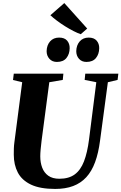

<svg xmlns="http://www.w3.org/2000/svg" viewBox="-20 -1224 793 1254"><path d="M684.5 -687 633.5 -306Q623 -224.5 601 -164.8Q579 -105 543.5 -66.5Q508 -28 457.8 -9Q407.5 10 340.5 10Q242 10 182.5 -18.2Q123 -46.5 96.5 -97Q70 -147.5 70 -214Q70 -233 70.5 -253.2Q71 -273.5 74 -295L125 -687L65 -701.5L70 -743H394L390 -702L302 -687L251.5 -304.5Q248 -275.5 245.5 -249Q243 -222.5 243 -202.5Q243 -162.5 255.5 -129.2Q268 -96 295.5 -76.2Q323 -56.5 368 -56.5Q429.5 -56.5 468 -84.8Q506.5 -113 528.5 -170Q550.5 -227 561.5 -313L609 -687L533 -702L537 -743H753L748 -702ZM351.5 -819.5Q321 -819.5 302.8 -839.8Q284.5 -860 284.5 -890Q285.5 -929 307.2 -953.8Q329 -978.5 366 -978.5Q401.5 -978.5 418.5 -958.5Q435.5 -938.5 435 -909Q434.5 -871 414 -845.2Q393.5 -819.5 351.5 -819.5ZM544.5 -819.5Q514 -819.5 496 -839.8Q478 -860 478 -890Q479 -929 500.8 -953.8Q522.5 -978.5 559 -978.5Q594 -978.5 611.2 -958.5Q628.5 -938.5 628 -909Q627.5 -871 606.8 -845.2Q586 -819.5 544.5 -819.5ZM507.5 -1000.5Q487 -1007.5 460 -1021.2Q433 -1035 405 -1052.5Q377 -1070 351.8 -1089Q326.5 -1108 309 -1124.5L400 -1204L549.5 -1037.5Z"/></svg>

Font: Merriweather 60pt Black
Style: Italic
Weight: 900
Italic angle: -7.8°
Version: Version 2.101